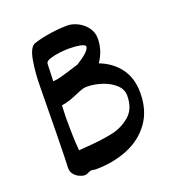

<svg xmlns="http://www.w3.org/2000/svg" viewBox="-114 -689 731 793"><g transform="rotate(-20 251.5 -293.0)"><path d="M143.6 4.4Q139.6 6.3 135 8.1Q130.4 9.8 126 9.8Q115.7 9.8 102.5 3.9Q89.4 -2 79.8 -13.7Q70.3 -25.4 70.3 -41.5Q70.3 -45.4 72 -87.2Q73.7 -128.9 76.7 -391.6Q76.7 -456.5 86.2 -510.7Q95.7 -564.9 119.1 -573.2Q154.3 -584.5 194.6 -590.3Q234.9 -596.2 268.6 -596.2Q289.6 -596.2 313 -584.7Q336.4 -573.2 352.5 -552Q368.7 -530.8 368.7 -502.9Q368.7 -450.2 337.4 -404.8Q393.1 -383.3 425 -340.1Q457 -296.9 457 -232.4Q457 -154.3 418.5 -101.6Q379.9 -48.8 315.9 -23.2Q252 2.4 175.3 2.4Q172.9 2.4 167.2 1.2Q161.6 0 157.2 0Q152.3 0 143.6 4.4ZM240.2 -504.4Q225.6 -504.4 201.4 -501.7Q177.2 -499 158 -492.7Q138.7 -486.3 138.2 -476.1L135.3 -399.4Q146.5 -399.4 166.7 -404.3Q187 -409.2 252.9 -430.2Q313 -467.3 313 -487.8Q313 -495.6 291.7 -500Q270.5 -504.4 240.2 -504.4ZM134.3 -270.5 133.3 -246.6V-224.1Q133.3 -143.1 138.2 -95.2L169.9 -97.7Q238.8 -102.5 285.6 -112.3Q332.5 -122.1 367.4 -151.9Q402.3 -181.6 402.3 -239.7Q402.3 -267.6 379.6 -288.3Q356.9 -309.1 323 -320.1Q289.1 -331.1 256.3 -331.1Q246.6 -331.1 236.1 -327.6Q225.6 -324.2 208 -316.4Q187.5 -307.6 170.9 -302Q154.3 -296.4 135.3 -293.9Z"/></g></svg>

Font: Dekko
Style: Regular
Weight: 400
Designer: Multiple
Foundry: Sorkin Type
Version: Version 2.001